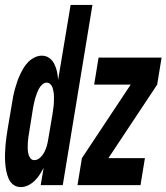

<svg xmlns="http://www.w3.org/2000/svg" viewBox="-42 -755 679 783"><path d="M43 8Q25 8 12 -2Q-1 -12 -7.5 -28Q-14 -44 -17 -60.5Q-20 -77 -21 -94Q-22 -111 -21.5 -128.5Q-21 -146 -19.5 -163.5Q-18 -181 -15.5 -198.5Q-13 -216 -10 -234L7 -334Q9 -349 12 -363.5Q15 -378 19 -392.5Q23 -407 28 -421.5Q33 -436 39.5 -450Q46 -464 54 -477.5Q62 -491 73.5 -502.5Q85 -514 99.5 -521Q114 -528 128 -528Q146 -528 159 -518.5Q172 -509 179.5 -494Q187 -479 190.5 -462.5Q194 -446 195 -429L246 -735H335L214 0H124L136 -71Q129 -57 120 -43Q111 -29 99 -17.5Q87 -6 72.5 1Q58 8 43 8ZM274 0 292 -110 491 -410H342L360 -520H617L599 -410L400 -110H549L531 0ZM98 -102Q111 -102 122 -112.5Q133 -123 139.5 -136Q146 -149 149.5 -162Q153 -175 155 -189L172 -289Q173 -298 174.5 -307Q176 -316 177 -325.5Q178 -335 178 -344Q178 -353 178 -362Q178 -371 176.5 -380Q175 -389 172.5 -397Q170 -405 163.5 -411.5Q157 -418 148 -418Q139 -418 130.5 -410.5Q122 -403 117 -393.5Q112 -384 108.5 -374.5Q105 -365 102 -355.5Q99 -346 97 -336Q95 -326 93 -316L77 -216Q75 -205 73.5 -194Q72 -183 71.5 -172.5Q71 -162 71 -151.5Q71 -141 73 -130.5Q75 -120 81 -111Q87 -102 98 -102Z"/></svg>

Font: Iosevka SS04 XBd Ex
Style: Italic
Weight: 800
Width: 7
Italic angle: -9°
Monospace: yes
Designer: Belleve Invis
Foundry: Belleve Invis
Version: Version 19.0.0; ttfautohint (v1.8.4)